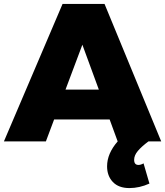

<svg xmlns="http://www.w3.org/2000/svg" viewBox="-28 -721 842 979"><path d="M704 112 734 215Q683 238 632 238Q577 238 547.5 207Q518 176 518 127Q518 62 572 0L531 -112H248L206 0H-8L291 -701H505L794 0H729Q694 26 675 48.5Q656 71 656 94Q656 120 678 120Q690 120 704 112ZM306 -264H476L392 -493Z"/></svg>

Font: Gontserrat ExtraBold
Style: Regular
Weight: 800
Designer: Julieta Ulanovsky
Foundry: Julieta Ulanovsky
Version: Version 6.001